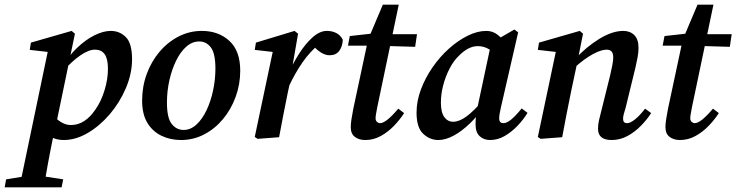

<svg xmlns="http://www.w3.org/2000/svg" viewBox="-70 -586 3145 820"><path d="M13 214 137 -380 171 -360 57 -373 62 -404 236 -454 250 -442 165 -33 160 -16Q144 62 134.5 114Q125 166 117 214ZM108 -34 147 -106Q188 -52 233 -52Q293 -52 338 -119Q362 -153 376.5 -200.5Q391 -248 391 -292Q391 -335 377 -354.5Q363 -374 336 -374Q309 -374 274 -350Q239 -326 203 -286L196 -300Q222 -346 258.5 -381Q295 -416 333 -435Q371 -454 403 -454Q441 -454 467.5 -427.5Q494 -401 494 -333Q494 -272 468 -210.5Q442 -149 399.5 -99Q357 -49 305.5 -18.5Q254 12 202 12Q175 12 152.5 1.5Q130 -9 108 -34ZM-50 214 -44 180 60 163H89L200 180L193 214Z M703 12Q657 12 619 -6.5Q581 -25 559 -62Q537 -99 537 -156Q537 -216 556.5 -269.5Q576 -323 611 -364.5Q646 -406 692.5 -430Q739 -454 792 -454Q863 -454 909.5 -411.5Q956 -369 956 -284Q956 -226 936.5 -172.5Q917 -119 882.5 -77.5Q848 -36 802 -12Q756 12 703 12ZM714 -31Q744 -31 769 -54Q794 -77 812 -115Q830 -153 840 -199.5Q850 -246 850 -293Q850 -358 830.5 -383.5Q811 -409 781 -409Q751 -409 726 -387Q701 -365 682.5 -327.5Q664 -290 653.5 -243.5Q643 -197 643 -148Q643 -82 663.5 -56.5Q684 -31 714 -31Z M1165 -220 1159 -265Q1180 -314 1207.5 -357Q1235 -400 1265.5 -427Q1296 -454 1326 -454Q1349 -454 1367 -444.5Q1385 -435 1394 -416Q1393 -388 1379 -369Q1365 -350 1338 -350Q1320 -350 1302 -361Q1284 -372 1266 -392L1254 -405L1299 -403Q1253 -365 1221.5 -319Q1190 -273 1165 -220ZM1018 -1 1098 -380 1132 -360 1018 -373 1023 -404 1188 -454 1203 -442 1177 -292 1179 -280 1160 -195Q1150 -146 1140.5 -97.5Q1131 -49 1122 0L1030 7Z M1416 -391 1424 -432 1540 -445V-440H1711L1703 -386L1535 -391ZM1439 -122 1502 -417 1565 -566H1633L1541 -127Q1538 -111 1536 -99.5Q1534 -88 1534 -81Q1534 -71 1540 -65.5Q1546 -60 1553 -60Q1579 -60 1631 -122L1656 -103Q1638 -75 1612.5 -48.5Q1587 -22 1556 -5Q1525 12 1490 12Q1463 12 1445.5 -1.5Q1428 -15 1428 -43Q1428 -57 1431 -76.5Q1434 -96 1439 -122Z M1802 12Q1766 12 1737.5 -14.5Q1709 -41 1709 -105Q1709 -154 1727.5 -203.5Q1746 -253 1777 -298Q1808 -343 1847 -378Q1886 -413 1927.5 -433.5Q1969 -454 2007 -454Q2035 -454 2056.5 -436.5Q2078 -419 2098 -393L2048 -357Q2031 -370 2011.5 -379.5Q1992 -389 1970 -389Q1930 -389 1889 -347Q1867 -326 1850 -293Q1833 -260 1823 -222.5Q1813 -185 1813 -148Q1813 -106 1827.5 -86Q1842 -66 1866 -66Q1891 -66 1922 -88.5Q1953 -111 1995 -160L2001 -135Q1972 -93 1937.5 -59.5Q1903 -26 1868 -7Q1833 12 1802 12ZM2023 12Q1996 12 1978.5 -4.5Q1961 -21 1961 -55Q1961 -74 1963 -91.5Q1965 -109 1970 -131L2028 -403L2127 -460L2143 -448L2069 -126Q2062 -97 2062 -80Q2062 -60 2080 -60Q2095 -60 2115 -77Q2135 -94 2158 -123L2183 -104Q2166 -76 2141 -49.5Q2116 -23 2086 -5.5Q2056 12 2023 12Z M2484 -36Q2484 -55 2488.5 -73.5Q2493 -92 2499 -116L2536 -265Q2541 -287 2545 -307Q2549 -327 2549 -340Q2549 -359 2541.5 -366.5Q2534 -374 2521 -374Q2498 -374 2462.5 -355Q2427 -336 2382 -296L2385 -333Q2434 -386 2489.5 -420Q2545 -454 2592 -454Q2621 -454 2639 -436Q2657 -418 2657 -382Q2657 -362 2653 -341Q2649 -320 2644 -298L2602 -126Q2597 -110 2594 -98.5Q2591 -87 2591 -79Q2591 -60 2608 -60Q2622 -60 2642.5 -76.5Q2663 -93 2685 -122L2711 -103Q2693 -75 2667 -48.5Q2641 -22 2609.5 -5Q2578 12 2542 12Q2484 12 2484 -36ZM2331 0 2239 7 2227 -1 2307 -380 2341 -360 2227 -373 2232 -404 2406 -454 2420 -442 2397 -327 2369 -195Q2359 -146 2349.5 -97.5Q2340 -49 2331 0Z M2760 -391 2768 -432 2884 -445V-440H3055L3047 -386L2879 -391ZM2783 -122 2846 -417 2909 -566H2977L2885 -127Q2882 -111 2880 -99.5Q2878 -88 2878 -81Q2878 -71 2884 -65.5Q2890 -60 2897 -60Q2923 -60 2975 -122L3000 -103Q2982 -75 2956.5 -48.5Q2931 -22 2900 -5Q2869 12 2834 12Q2807 12 2789.5 -1.5Q2772 -15 2772 -43Q2772 -57 2775 -76.5Q2778 -96 2783 -122Z"/></svg>

Font: Lisu Bosa ExtraBold
Style: Italic
Weight: 800
Italic angle: -19°
Designer: David Morse, Annie Olsen, Victor Gaultney, Frank Grießhammer (Latin)
Foundry: SIL International
Version: Version 2.000